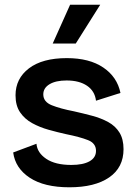

<svg xmlns="http://www.w3.org/2000/svg" viewBox="-20 -783 580 816"><path d="M275 13Q168 13 106.5 -27.5Q45 -68 36 -135L135 -172Q138 -134 176.5 -108Q215 -82 283 -82Q333 -82 360.5 -97.5Q388 -113 388 -142Q388 -174 354 -187.5Q320 -201 260 -213Q224 -221 186.5 -231.5Q149 -242 117 -259.5Q85 -277 65.5 -305.5Q46 -334 46 -378Q46 -449 103 -492.5Q160 -536 264 -536Q360 -536 419 -496Q478 -456 492 -388L388 -355Q383 -396 350 -418.5Q317 -441 263 -441Q217 -441 190.5 -425Q164 -409 164 -382Q164 -350 200.5 -335.5Q237 -321 294 -310Q334 -301 371.5 -291Q409 -281 439.5 -264.5Q470 -248 487.5 -220Q505 -192 505 -149Q505 -71 444 -29Q383 13 275 13ZM302 -598H204L278 -763H406Z"/></svg>

Font: Bricolage Grotesque 10pt SemiBold
Style: Regular
Weight: 600
Designer: Mathieu Triay
Foundry: Atelier Triay
Version: Version 1.000; ttfautohint (v1.8.4.7-5d5b);gftools[0.9.29]